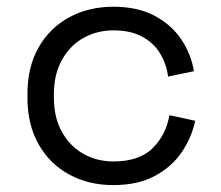

<svg xmlns="http://www.w3.org/2000/svg" viewBox="-20 -522 639 556"><path d="M308.2 14Q237 14 180.8 -16.4Q124.5 -46.8 92 -103.8Q59.5 -160.8 59.5 -238.8V-249.8Q59.5 -328.5 92 -385.1Q124.5 -441.8 180.8 -472.1Q237 -502.5 308.2 -502.5Q378.5 -502.5 427.6 -476.4Q476.8 -450.2 505.2 -407.5Q533.8 -364.8 541.5 -315.8L466.8 -300.2Q462 -337 443.5 -367.4Q425 -397.8 391.6 -415.9Q358.2 -434 309 -434Q259.8 -434 220.6 -411.5Q181.5 -389 158.8 -347.5Q136 -306 136 -248.5V-240Q136 -182.5 158.8 -141Q181.5 -99.5 220.6 -77Q259.8 -54.5 309 -54.5Q383.2 -54.5 422.1 -93Q461 -131.5 470.5 -188.5L545.2 -172.2Q535.2 -123.8 506 -81Q476.8 -38.2 427.6 -12.1Q378.5 14 308.2 14Z"/></svg>

Font: Space Grotesk Variable Light
Style: Regular
Weight: 300
Designer: Florian Karsten
Foundry: Florian Karsten
Version: Version 2.000